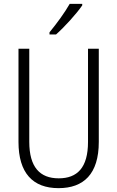

<svg xmlns="http://www.w3.org/2000/svg" viewBox="-20 -967 609 997"><path d="M407 -939V-947H342C315 -900 277 -848 237 -799V-788H271C314 -826 377 -895 407 -939ZM493 -230V-714H437V-230C437 -96 381 -41 285 -41C187 -41 132 -99 132 -231V-714H76V-230C76 -69 150 10 284 10C414 10 493 -63 493 -230Z"/></svg>

Font: Noto Sans Hebrew Condensed Light
Style: Regular
Weight: 300
Width: 3
Designer: Monotype Design Team
Foundry: Monotype Imaging Inc.
Version: Version 2.004